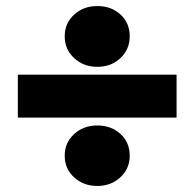

<svg xmlns="http://www.w3.org/2000/svg" viewBox="-20 -680 643 635"><path d="M39 -433H564V-291H39ZM194 -165Q194 -208 225 -236.5Q256 -265 302 -265Q348 -265 378.5 -237Q409 -209 409 -165Q409 -122 378 -93.5Q347 -65 302 -65Q256 -65 225 -93.5Q194 -122 194 -165ZM194 -560Q194 -603 225 -631.5Q256 -660 302 -660Q348 -660 378.5 -632Q409 -604 409 -560Q409 -517 378.5 -488Q348 -459 302 -459Q256 -459 225 -488Q194 -517 194 -560Z"/></svg>

Font: Nebula Sans Black
Style: Regular
Weight: 900
Designer: Paul D. Hunt for Adobe (as Source Sans)
Foundry: Nebula Entertainment & Broadcasting LLC
Version: Version 1.010